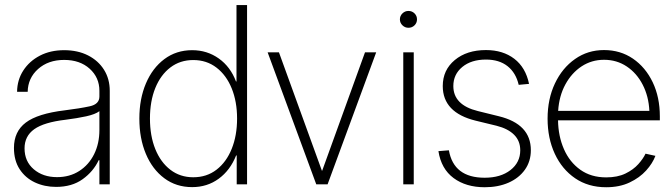

<svg xmlns="http://www.w3.org/2000/svg" viewBox="-20 -748 2728 779"><path d="M207.5 10.3Q160.6 10.3 121.8 -7.8Q83 -25.9 59.8 -61.3Q36.6 -96.7 36.6 -147.9Q36.6 -214.4 84.7 -250.7Q132.8 -287.1 242.2 -300.3Q304.7 -308.1 344 -316.7Q383.3 -325.2 383.3 -356.4V-379.4Q383.3 -433.6 343.8 -469.2Q304.2 -504.9 240.2 -504.9Q175.8 -504.9 134.5 -468Q93.3 -431.2 92.3 -375.5H49.3Q49.8 -423.8 74.5 -461.9Q99.1 -500 141.8 -522.2Q184.6 -544.4 240.2 -544.4Q295.4 -544.4 337.2 -523.2Q378.9 -502 402.1 -464.8Q425.3 -427.7 425.3 -379.4V0H383.3V-98.1H380.4Q358.9 -52.2 315.4 -21Q272 10.3 207.5 10.3ZM211.4 -29.3Q262.7 -29.3 301.5 -54.2Q340.3 -79.1 361.8 -122.3Q383.3 -165.5 383.3 -220.7V-296.9Q366.7 -284.2 329.8 -276.1Q293 -268.1 246.6 -262.2Q158.7 -252 119.1 -223.9Q79.6 -195.8 79.6 -146Q79.6 -93.3 116.9 -61.3Q154.3 -29.3 211.4 -29.3Z M759.8 11.2Q694.8 11.2 646.5 -24.9Q598.1 -61 571.8 -123.8Q545.4 -186.5 545.4 -267.1Q545.4 -346.7 572 -409.4Q598.6 -472.2 647 -508.3Q695.3 -544.4 759.8 -544.4Q820.3 -544.4 867.7 -510.7Q915 -477.1 937.5 -417.5H939.5V-727.5H982.4V0H940.4V-117.2H938Q914.1 -57.1 867.4 -22.9Q820.8 11.2 759.8 11.2ZM764.2 -28.8Q818.8 -28.8 858.6 -59.6Q898.4 -90.3 920.2 -144.3Q941.9 -198.2 941.9 -267.1Q941.9 -335.4 920.2 -389.2Q898.4 -442.9 858.4 -473.6Q818.4 -504.4 764.2 -504.4Q710.9 -504.4 671.4 -474.4Q631.8 -444.3 610.1 -390.9Q588.4 -337.4 588.4 -267.1Q588.4 -196.8 610.1 -143.1Q631.8 -89.4 671.4 -59.1Q710.9 -28.8 764.2 -28.8Z M1506.3 -535.6 1309.1 0H1263.2L1065.9 -535.6H1111.8L1286.1 -55.2H1287.1L1460.9 -535.6Z M1616.2 0V-535.6H1658.7V0ZM1637.2 -635.3Q1623 -635.3 1612.8 -645.3Q1602.5 -655.3 1602.5 -669.4Q1602.5 -683.6 1612.8 -693.6Q1623 -703.6 1637.2 -703.6Q1651.9 -703.6 1661.9 -693.6Q1671.9 -683.6 1671.9 -669.4Q1671.9 -655.3 1661.9 -645.3Q1651.9 -635.3 1637.2 -635.3Z M2126.5 -407.7 2084.5 -403.8Q2073.2 -452.6 2039.3 -479.5Q2005.4 -506.3 1951.7 -506.3Q1892.1 -506.3 1855.7 -476.3Q1819.3 -446.3 1819.3 -398.9Q1819.3 -321.8 1918.9 -297.4L2003.9 -276.4Q2133.8 -244.6 2133.8 -138.7Q2133.8 -93.3 2109.6 -59.3Q2085.4 -25.4 2043.2 -6.8Q2001 11.7 1946.8 11.7Q1870.6 11.7 1820.3 -25.6Q1770 -63 1758.8 -134.8L1801.3 -138.2Q1820.8 -26.9 1946.3 -26.9Q2011.2 -26.9 2051 -57.9Q2090.8 -88.9 2090.8 -138.2Q2090.8 -176.3 2065.9 -201.2Q2041 -226.1 1994.6 -237.8L1910.2 -258.3Q1776.4 -291 1776.4 -398.9Q1776.4 -463.9 1825.2 -504.4Q1874 -544.9 1951.7 -544.9Q2020.5 -544.9 2066.7 -509.5Q2112.8 -474.1 2126.5 -407.7Z M2439.5 11.7Q2366.7 11.7 2313.5 -24.7Q2260.3 -61 2231 -124Q2201.7 -187 2201.7 -266.6Q2201.7 -346.2 2231.4 -409.2Q2261.2 -472.2 2313 -508.5Q2364.7 -544.9 2430.7 -544.9Q2497.1 -544.9 2548.1 -510Q2599.1 -475.1 2628.2 -414.3Q2657.2 -353.5 2657.2 -275.9V-259.8H2244.1Q2245.1 -195.3 2268.1 -142.8Q2291 -90.3 2334.5 -59.3Q2377.9 -28.3 2439.5 -28.3Q2485.4 -28.3 2517.6 -43.9Q2549.8 -59.6 2569.8 -82Q2589.8 -104.5 2599.1 -124.5L2639.2 -115.7Q2627.9 -85.4 2601.6 -56.2Q2575.2 -26.9 2534.4 -7.6Q2493.7 11.7 2439.5 11.7ZM2244.6 -298.3H2614.7Q2611.8 -357.4 2587.6 -404.3Q2563.5 -451.2 2522.9 -478.3Q2482.4 -505.4 2430.7 -505.4Q2380.4 -505.4 2339.8 -478.8Q2299.3 -452.1 2273.9 -405.5Q2248.5 -358.9 2244.6 -298.3Z"/></svg>

Font: Inter Display Extra Light
Style: Regular
Weight: 200
Designer: Rasmus Andersson
Foundry: rsms
Version: Version 4.000;git-4fc901f